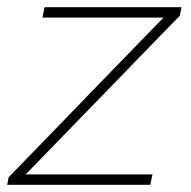

<svg xmlns="http://www.w3.org/2000/svg" viewBox="-28 -514 530 534"><path d="M-8 0 -4 -21Q55.5 -82 112 -140.5Q168.5 -199 217 -249L426.5 -465H90L96 -494H477L472 -470Q446 -443.5 410.2 -406.8Q374.5 -370 336 -330.2Q297.5 -290.5 263 -255L43.5 -29H396L390 0Z"/></svg>

Font: Commissioner Thin
Style: Italic
Weight: 100
Italic angle: -12°
Designer: Kostas Bartsokas
Foundry: Kostas Bartsokas
Version: Version 1.000; ttfautohint (v1.8.3)